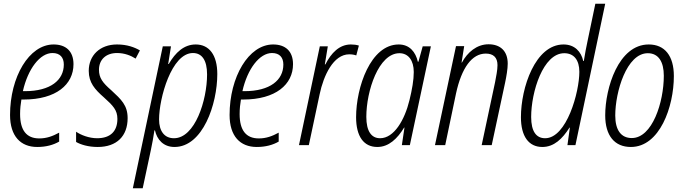

<svg xmlns="http://www.w3.org/2000/svg" viewBox="-20 -780 3676 1032"><path d="M180 10C228 10 267 -1 298 -19V-67C263 -48 231 -36 191 -36C123 -36 88 -79 88 -167C88 -195 91 -222 95 -245H107C282 -245 375 -326 375 -435C375 -505 334 -541 268 -541C136 -541 34 -366 34 -162C34 -48 91 10 180 10ZM114 -290H103C130 -410 195 -495 262 -495C303 -495 323 -471 323 -433C323 -350 252 -290 114 -290Z M505 10C608 10 666 -49 666 -145C666 -214 632 -245 578 -295C532 -335 512 -361 512 -405C512 -460 550 -495 609 -495C650 -495 684 -481 709 -465L732 -509C703 -526 663 -541 609 -541C517 -541 457 -482 457 -399C457 -336 490 -299 538 -257C588 -212 611 -188 611 -141C611 -76 575 -37 502 -37C459 -37 415 -54 389 -72V-17C413 -3 454 10 505 10Z M694 232H747L791 26C798 -6 805 -46 810 -79H813C824 -30 858 10 918 10C1070 10 1148 -220 1148 -382C1148 -485 1104 -541 1032 -541C969 -541 923 -498 887 -436H884L899 -531H855ZM915 -37C864 -37 835 -75 835 -138C835 -252 902 -495 1017 -495C1065 -495 1093 -457 1093 -380C1093 -241 1028 -37 915 -37Z M1360 10C1408 10 1447 -1 1478 -19V-67C1443 -48 1411 -36 1371 -36C1303 -36 1268 -79 1268 -167C1268 -195 1271 -222 1275 -245H1287C1462 -245 1555 -326 1555 -435C1555 -505 1514 -541 1448 -541C1316 -541 1214 -366 1214 -162C1214 -48 1271 10 1360 10ZM1294 -290H1283C1310 -410 1375 -495 1442 -495C1483 -495 1503 -471 1503 -433C1503 -350 1432 -290 1294 -290Z M1587 0H1640L1698 -273C1719 -374 1772 -488 1857 -488C1872 -488 1884 -486 1895 -482L1909 -535C1897 -539 1882 -541 1866 -541C1804 -541 1760 -495 1729 -434H1726L1742 -531H1699Z M2008 10C2070 10 2116 -35 2152 -94H2154L2140 0H2183L2296 -531H2252L2229 -448H2226C2214 -500 2182 -541 2123 -541C1972 -541 1894 -311 1894 -150C1894 -47 1935 10 2008 10ZM2023 -37C1976 -37 1949 -75 1949 -152C1949 -291 2015 -494 2127 -494C2175 -494 2204 -455 2204 -393C2204 -350 2195 -299 2181 -242C2155 -135 2098 -37 2023 -37Z M2318 0H2373L2431 -277C2461 -416 2517 -492 2591 -492C2632 -492 2654 -471 2654 -430C2654 -403 2647 -370 2641 -338L2569 0H2623L2695 -336C2702 -369 2709 -410 2709 -438C2709 -507 2668 -542 2606 -542C2542 -542 2492 -498 2463 -444H2461L2475 -532H2431Z M2895 10C2958 10 3003 -34 3041 -94H3043L3030 0H3073L3233 -760H3180L3139 -564C3131 -528 3124 -489 3118 -452H3115C3104 -502 3069 -541 3009 -541C2857 -541 2780 -309 2780 -150C2780 -47 2822 10 2895 10ZM2910 -37C2862 -37 2835 -74 2835 -151C2835 -286 2899 -494 3013 -494C3065 -494 3094 -457 3094 -394C3094 -285 3026 -37 2910 -37Z M3371 10C3526 10 3602 -206 3602 -371C3602 -480 3553 -541 3467 -541C3304 -541 3233 -306 3233 -160C3233 -50 3284 10 3371 10ZM3376 -38C3318 -38 3287 -81 3287 -159C3287 -286 3348 -494 3462 -494C3520 -494 3548 -447 3548 -373C3548 -230 3486 -38 3376 -38Z"/></svg>

Font: Noto Sans Condensed Light
Style: Italic
Weight: 300
Width: 3
Italic angle: -12°
Designer: Monotype Design Team
Foundry: Monotype Imaging Inc.
Version: Version 2.013